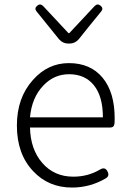

<svg xmlns="http://www.w3.org/2000/svg" viewBox="-20 -831 578 864"><path d="M304 13Q198 13 129 -61Q56 -138 56 -266Q56 -391 128 -471Q195 -547 290 -547Q387 -547 441.5 -481.5Q496 -416 496 -299Q496 -282 495 -274Q493 -257 475 -257H304H115Q117 -159 170.5 -97.5Q224 -36 310 -36Q376 -36 430 -68Q453 -82 464 -59Q474 -40 457 -29Q386 13 304 13ZM115 -303H279H443Q443 -398 402 -448Q362 -497 291 -497Q223 -497 175 -446Q123 -392 115 -303ZM287 -635Q263 -635 246 -654L145 -779Q133 -793 147 -805Q161 -817 174 -804L288 -682H292L406 -804Q419 -817 433 -805Q447 -793 435 -779L382 -714L334 -654Q317 -635 293 -635Z"/></svg>

Font: GenSenRounded TW L
Style: Regular
Weight: 300
Version: Version 1.501;PS 1;hotconv 16.6.51;makeotf.lib2.5.65220